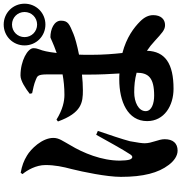

<svg xmlns="http://www.w3.org/2000/svg" viewBox="9 -918 982 1040"><g transform="rotate(-90 500.0 -398.0)"><path d="M290 -368C262 -318 209 -221 184 -184C174 -168 163 -169 156 -185C152 -196 150 -220 150 -240C150 -338 191 -438 234 -509C256 -549 273 -569 273 -600C273 -661 213 -722 177 -743C149 -760 123 -770 84 -777L77 -767C98 -742 126 -694 126 -643C126 -592 117 -549 104 -500C89 -440 62 -311 62 -234C62 -112 84 -31 126 24C148 54 176 73 204 73C244 73 266 48 266 3C266 -31 244 -66 244 -105C244 -120 247 -141 255 -185C264 -221 292 -304 311 -359ZM626 -149C626 -85 599 -54 502 -54C461 -54 418 -67 418 -100C418 -139 467 -162 520 -162C555 -162 590 -159 626 -149ZM515 -715C538 -710 565 -705 588 -695C607 -687 617 -686 617 -633V-550C584 -544 548 -540 506 -540C472 -540 427 -549 372 -583L362 -575C409 -446 465 -440 531 -440C559 -440 587 -442 616 -445V-402C616 -349 619 -291 622 -242C611 -243 601 -243 590 -243C471 -243 364 -198 364 -92C364 1 448 51 539 51C675 51 742 6 745 -93C763 -81 781 -67 799 -50C840 -13 857 5 884 5C916 5 938 -18 938 -59C938 -84 927 -107 904 -130C870 -164 817 -204 733 -226C728 -272 723 -327 723 -400C723 -420 723 -441 724 -461C775 -471 817 -483 836 -491C889 -513 908 -520 908 -559C908 -596 862 -616 818 -616C814 -616 790 -602 733 -582C736 -607 739 -627 742 -640C748 -672 759 -682 759 -708C759 -739 691 -778 611 -778C582 -778 540 -750 512 -728ZM887 -688C849 -688 819 -718 819 -756C819 -794 849 -824 887 -824C925 -824 955 -794 955 -756C955 -718 925 -688 887 -688ZM887 -869C824 -869 774 -819 774 -756C774 -693 824 -643 887 -643C950 -643 1000 -693 1000 -756C1000 -819 950 -869 887 -869Z"/></g></svg>

Font: Noto Serif TC Black
Style: Regular
Weight: 900
Version: Version 1.001;PS 1.001;hotconv 16.6.54;makeotf.lib2.5.65590